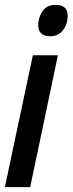

<svg xmlns="http://www.w3.org/2000/svg" viewBox="-24 -769 298 789"><path d="M183 -620Q133 -620 133 -666Q133 -696 150.5 -722.5Q168 -749 204 -749Q254 -749 254 -704Q254 -669 234.5 -644.5Q215 -620 183 -620ZM-4 0 111 -542H214L100 0Z"/></svg>

Font: Noto Sans ExtraCondensed SemiBold
Style: Italic
Weight: 600
Width: 2
Italic angle: -12°
Designer: Monotype Design Team
Foundry: Monotype Imaging Inc.
Version: Version 2.013; ttfautohint (v1.8.4.7-5d5b)